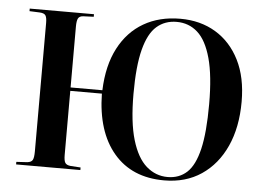

<svg xmlns="http://www.w3.org/2000/svg" viewBox="-53 -813 1226 896"><g transform="rotate(5 560.5 -365.0)"><path d="M746 14Q595 14 510 -86Q425 -186 422 -364H274V-64Q274 -37 280.5 -27Q287 -17 306 -15L353 -12V0H52V-12L103 -15Q122 -17 128 -28Q134 -39 134 -68V-670Q134 -695 127.5 -705Q121 -715 100 -716L52 -718V-730H353V-718L304 -716Q286 -715 280 -703.5Q274 -692 274 -665V-380H423Q427 -496 469.5 -577.5Q512 -659 585.5 -701.5Q659 -744 757 -744Q851 -744 922.5 -701Q994 -658 1034.5 -577.5Q1075 -497 1075 -383Q1075 -263 1034.5 -174Q994 -85 920.5 -35.5Q847 14 746 14ZM761 -3Q815 -3 851.5 -36.5Q888 -70 906.5 -148Q925 -226 925 -359Q925 -492 902.5 -573.5Q880 -655 839 -691.5Q798 -728 741 -728Q686 -728 647.5 -694.5Q609 -661 589 -583.5Q569 -506 569 -376Q569 -243 593.5 -161Q618 -79 661.5 -41Q705 -3 761 -3Z"/></g></svg>

Font: Literata 72pt SemiBold
Style: Regular
Weight: 600
Designer: Latin by Veronika Burian and Jose Scaglione. Greek by Irene Vlachou. Cyrillic by Vera Evstafieva.
Foundry: TypeTogether
Version: Version 3.002